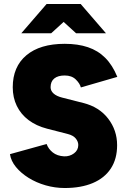

<svg xmlns="http://www.w3.org/2000/svg" viewBox="-20 -932 640 964"><path d="M305 12Q256 12 209 -1.5Q162 -15 123.5 -39Q85 -63 60 -93.5Q35 -124 30 -158L214 -209Q223 -184 245 -166.5Q267 -149 302 -147Q330 -146 351.5 -162Q373 -178 373 -204Q373 -221 360.5 -236.5Q348 -252 321 -259L216 -286Q162 -300 123.5 -329Q85 -358 64.5 -400Q44 -442 44 -494Q44 -597 112.5 -654.5Q181 -712 305 -712Q371 -712 421.5 -695Q472 -678 508.5 -641.5Q545 -605 569 -546L386 -493Q381 -513 360.5 -533Q340 -553 305 -553Q271 -553 252.5 -538Q234 -523 234 -494Q234 -476 249 -462.5Q264 -449 292 -442L398 -415Q478 -395 523 -336.5Q568 -278 568 -203Q568 -134 536.5 -86Q505 -38 446 -13Q387 12 305 12ZM362 -765 215 -899V-912H385L512 -765ZM87 -765 214 -912H384V-899L237 -765Z"/></svg>

Font: Figtree Black
Style: Regular
Weight: 900
Designer: Erik Kennedy
Foundry: Erik Kennedy
Version: Version 2.001;gftools[0.9.30]